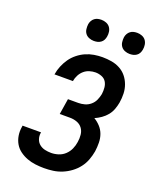

<svg xmlns="http://www.w3.org/2000/svg" viewBox="-172 -1052 944 1160"><g transform="rotate(20 300.0 -472.5)"><path d="M255 8Q227 8 199 4.5Q171 1 145.5 -8.5Q120 -18 98 -34Q76 -50 62.5 -73Q49 -96 44.5 -124Q40 -152 45 -181L46 -189H165L164 -185Q161 -164 167.5 -145Q174 -126 189 -114Q204 -102 223.5 -97.5Q243 -93 264 -93Q287 -93 310.5 -100.5Q334 -108 352 -125Q370 -142 380 -164.5Q390 -187 393 -210Q397 -234 394.5 -257.5Q392 -281 379 -298.5Q366 -316 344.5 -324Q323 -332 299 -332H233L249 -433H315Q335 -433 355.5 -438.5Q376 -444 393 -458.5Q410 -473 418.5 -492.5Q427 -512 431 -532Q434 -553 432 -574Q430 -595 420 -611Q410 -627 390.5 -634.5Q371 -642 351 -642Q332 -642 312.5 -636Q293 -630 277.5 -616.5Q262 -603 252.5 -584.5Q243 -566 240 -547V-546H121L122 -549Q126 -575 137 -601.5Q148 -628 164 -651Q180 -674 203 -692.5Q226 -711 252 -722.5Q278 -734 305.5 -738.5Q333 -743 359 -743Q389 -743 418 -738Q447 -733 472 -719.5Q497 -706 514.5 -684.5Q532 -663 542 -636Q552 -609 553 -579.5Q554 -550 549 -520Q545 -498 537 -476Q529 -454 514 -435.5Q499 -417 479 -403Q459 -389 438 -380Q460 -367 478 -347.5Q496 -328 505 -303Q514 -278 514.5 -250Q515 -222 511 -193Q506 -164 495.5 -136Q485 -108 466.5 -84Q448 -60 423 -41.5Q398 -23 370 -11.5Q342 0 313 4Q284 8 255 8ZM505 -817Q489 -817 474 -823Q459 -829 450 -841Q441 -853 439 -869Q437 -885 439 -901Q441 -913 447 -923.5Q453 -934 462.5 -941Q472 -948 483 -950.5Q494 -953 506 -953Q522 -953 537 -947Q552 -941 561 -929Q570 -917 572.5 -901Q575 -885 572 -869Q570 -857 564.5 -846.5Q559 -836 549 -829Q539 -822 528 -819.5Q517 -817 505 -817ZM275 -817Q259 -817 244 -823Q229 -829 220 -841Q211 -853 209 -869Q207 -885 209 -901Q211 -913 217 -923.5Q223 -934 232.5 -941Q242 -948 253 -950.5Q264 -953 276 -953Q292 -953 307 -947Q322 -941 331 -929Q340 -917 342.5 -901Q345 -885 342 -869Q340 -857 334.5 -846.5Q329 -836 319 -829Q309 -822 298 -819.5Q287 -817 275 -817Z"/></g></svg>

Font: Iosevka Aile Oblique
Style: Bold
Weight: 700
Italic angle: -9°
Designer: Belleve Invis
Foundry: Belleve Invis
Version: Version 31.1.0; ttfautohint (v1.8.4)